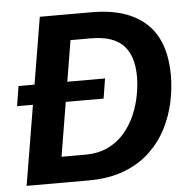

<svg xmlns="http://www.w3.org/2000/svg" viewBox="-49 -698 730 746"><g transform="rotate(-5 316.0 -325.0)"><path d="M25 0 133.3 -650H335Q474.2 -650 547.5 -582.5Q620.8 -515 620.8 -378.3Q620.8 -328.3 609.6 -275.4Q598.3 -222.5 573.3 -173.3Q548.3 -124.2 507.1 -85Q465.8 -45.8 406.2 -22.9Q346.7 0 266.7 0ZM170 -100.8H260.8Q314.2 -100.8 352.5 -119.6Q390.8 -138.3 417.1 -169.6Q443.3 -200.8 459.2 -238.3Q475 -275.8 482.1 -314.2Q489.2 -352.5 489.2 -385Q489.2 -467.5 449.6 -508.3Q410 -549.2 323.3 -549.2H244.2ZM15 -311.7 27.5 -389.2H365L352.5 -311.7Z"/></g></svg>

Font: Familjen Grotesk SemiBold
Style: Italic
Weight: 600
Italic angle: -9.46201°
Designer: Anders Wikstroem, Jonas Baeckman, Matilda Gysing, Kristian Moeller
Foundry: Familjen STHLM AB
Version: Version 2.002